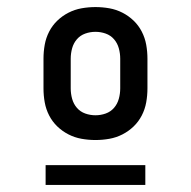

<svg xmlns="http://www.w3.org/2000/svg" viewBox="-20 -713 540 543"><path d="M250 -317Q230 -317 210.5 -320.5Q191 -324 173.5 -333Q156 -342 142 -355.5Q128 -369 119 -386.5Q110 -404 106.5 -423.5Q103 -443 103 -463V-547Q103 -567 106.5 -586.5Q110 -606 119 -623.5Q128 -641 142 -654.5Q156 -668 173.5 -677Q191 -686 210.5 -689.5Q230 -693 250 -693Q270 -693 289.5 -689.5Q309 -686 326.5 -677Q344 -668 358 -654.5Q372 -641 381 -623.5Q390 -606 393.5 -586.5Q397 -567 397 -547V-463Q397 -443 393.5 -423.5Q390 -404 381 -386.5Q372 -369 358 -355.5Q344 -342 326.5 -333Q309 -324 289.5 -320.5Q270 -317 250 -317ZM250 -387Q265 -387 279 -392Q293 -397 302.5 -408Q312 -419 316 -433.5Q320 -448 320 -463V-547Q320 -562 316 -576.5Q312 -591 302.5 -602Q293 -613 279 -618Q265 -623 250 -623Q235 -623 221 -618Q207 -613 197.5 -602Q188 -591 184 -576.5Q180 -562 180 -547V-463Q180 -448 184 -433.5Q188 -419 197.5 -408Q207 -397 221 -392Q235 -387 250 -387ZM391 -190H109V-246H391Z"/></svg>

Font: Iosevka Term
Style: Regular
Weight: 400
Monospace: yes
Designer: Belleve Invis
Foundry: Belleve Invis
Version: Version 30.0.1